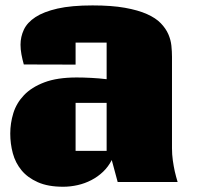

<svg xmlns="http://www.w3.org/2000/svg" viewBox="-20 -817 766 713"><path d="M417 -141.1 395 -222.7Q382.3 -197.8 362.8 -179.2Q343.3 -160.6 319.3 -148.2Q295.4 -135.7 268.3 -129.6Q241.2 -123.5 214.4 -123.5Q158.2 -123.5 120.4 -140.4Q82.5 -157.2 59.8 -184.8Q37.1 -212.4 27.6 -247.8Q18.1 -283.2 18.1 -320.8Q18.1 -359.4 29.5 -396.7Q41 -434.1 69.1 -463.6Q97.2 -493.2 144.8 -511.2Q192.4 -529.3 264.6 -529.3Q289.6 -529.3 318.4 -527.8Q347.2 -526.4 376 -522.9V-658.7H260.7V-577.1L68.4 -577.6Q63 -596.7 59.6 -615.2Q56.2 -633.8 56.2 -650.9Q56.2 -680.2 68.6 -706.8Q81.1 -733.4 111.6 -753.4Q142.1 -773.4 193.6 -785.2Q245.1 -796.9 323.7 -796.9Q394.5 -796.9 443.8 -788.1Q493.2 -779.3 525.9 -764.6Q558.6 -750 577.1 -730.7Q595.7 -711.4 605 -690.2Q614.3 -668.9 616.5 -647.2Q618.7 -625.5 618.7 -606V-266.6Q618.7 -243.2 621.8 -221.2Q625 -199.2 628.9 -181.2Q633.8 -160.2 639.6 -141.1ZM260.7 -435.1V-256.8H376V-435.1Z"/></svg>

Font: Coda Caption ExtraBold
Style: Regular
Weight: 800
Designer: vernon adams
Foundry: vernon adams
Version: Version 1.002